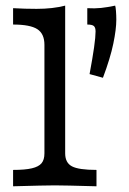

<svg xmlns="http://www.w3.org/2000/svg" viewBox="-20 -652 451 672"><path d="M135.5 -115.3V-495.2Q135.5 -533.9 110.5 -550Q85.5 -566.1 25.8 -566.1V-623.4Q66.9 -621 108.1 -621Q164.5 -621 208.1 -632.3V-115.3Q208.1 -82.3 231.9 -69.8Q255.6 -57.3 317.7 -57.3V0Q204.8 -3.2 171.8 -3.2Q138.7 -3.2 25.8 0V-57.3Q67.7 -57.3 91.5 -62.9Q115.3 -68.5 125.4 -80.6Q135.5 -92.7 135.5 -115.3ZM314.5 -541.9Q314.5 -555.6 308.5 -560.9Q302.4 -566.1 285.5 -566.1V-623.4Q311.3 -621.8 333.9 -624.2Q356.5 -626.6 383.1 -632.3Q384.7 -628.2 385.9 -613.3Q387.1 -598.4 387.1 -583.1Q387.1 -550 376.6 -499.2Q366.1 -448.4 340.3 -379.8L293.5 -392.7Q304 -449.2 309.3 -486.3Q314.5 -523.4 314.5 -541.9Z"/></svg>

Font: Playfair Micro SmCond SmLight
Style: Regular
Weight: 360
Width: 4
Designer: Claus Eggers Sørensen
Foundry: Claus Eggers Sørensen
Version: Version 2.100;Glyphs 3.2 (3219)